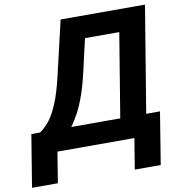

<svg xmlns="http://www.w3.org/2000/svg" viewBox="-161 -815 1009 1078"><g transform="rotate(-10 343.0 -276.5)"><path d="M-65.9 175.3 -17.1 -122.6H32.2Q60.1 -140.6 86.7 -173.8Q113.3 -207 137.9 -265.9Q162.6 -324.7 184.6 -419.9L256.3 -727.5H737.3L637.7 -122.6H716.3L668 174.8H520L548.8 0H109.9L81.5 175.3ZM210 -122.6H489.7L568.4 -600.6H373L331.5 -419.9Q315.4 -348.1 296.1 -292.2Q276.9 -236.3 254.9 -194.6Q232.9 -152.8 210 -122.6Z"/></g></svg>

Font: Inter Tight
Style: Bold Italic
Weight: 700
Italic angle: -9.39999°
Designer: Rasmus Andersson
Foundry: rsms
Version: Version 3.004